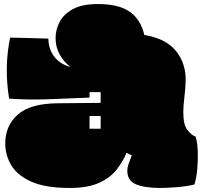

<svg xmlns="http://www.w3.org/2000/svg" viewBox="-20 -896 1007 950"><path d="M325 34Q205 34 135.5 3Q66 -28 36 -78Q6 -128 6 -186Q6 -274 68 -329Q130 -384 266 -385L478 -387V-440H423V-413Q321 -409 222 -405Q123 -401 25 -408Q0 -564 30 -710Q63 -709 114.5 -708Q166 -707 219 -705Q221 -648 251.5 -612Q282 -576 329 -565Q296 -589 275.5 -626Q255 -663 255 -707Q255 -748 274.5 -786.5Q294 -825 340 -850.5Q386 -876 464 -876Q568 -876 622.5 -837.5Q677 -799 694 -723Q776 -709 822.5 -671.5Q869 -634 888 -574Q900 -537 898.5 -494.5Q897 -452 892 -412Q887 -372 887 -340Q887 -279 906.5 -253.5Q926 -228 948 -220Q957 -191 958.5 -147Q960 -103 956 -59Q952 -15 942 17Q898 27 850 30.5Q802 34 772 34Q696 34 653 16Q610 -2 610 -50Q610 -67 616.5 -86Q623 -105 632 -127L606 -140Q588 -96 556.5 -56Q525 -16 469.5 9Q414 34 325 34ZM423 -259H478V-322H423Z"/></svg>

Font: Oi
Style: Regular
Weight: 400
Designer: Kostas Bartsokas, Mohamad Dakak
Foundry: Foundry5
Version: Version 4.000